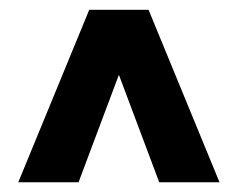

<svg xmlns="http://www.w3.org/2000/svg" viewBox="-20 -731 488 395"><path d="M307.6 -356 224.6 -577.1 141.6 -356H17.6L163.6 -710.9H285.6L431.6 -356Z"/></svg>

Font: Vazirmatn RD UI Black
Style: Regular
Weight: 900
Designer: Saber Rastikerdar
Foundry: Saber Rastikerdar
Version: Version 33.003